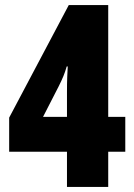

<svg xmlns="http://www.w3.org/2000/svg" viewBox="-20 -734 526 754"><path d="M243 -138H16V-272L250 -714H405V-275H472V-138H405V0H243ZM243 -275V-371Q243 -408 244 -431.5Q245 -455 246 -473H242Q236 -452 229 -435Q222 -418 211 -396L149 -275Z"/></svg>

Font: Noto Sans Gurmukhi UI ExtraCondensed Black
Style: Regular
Weight: 900
Width: 2
Designer: Jelle Bosma - Monotype Design Team
Foundry: Monotype Imaging Inc.
Version: Version 2.004; ttfautohint (v1.8.4.7-5d5b)